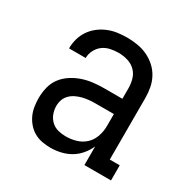

<svg xmlns="http://www.w3.org/2000/svg" viewBox="-128 -644 756 769"><g transform="rotate(30 250.0 -260.0)"><path d="M201 8Q182 8 162.5 4.5Q143 1 126 -8.5Q109 -18 96 -33Q83 -48 75 -65.5Q67 -83 64 -102.5Q61 -122 61 -141Q61 -166 67 -191Q73 -216 88 -236Q103 -256 124.5 -270Q146 -284 169.5 -292Q193 -300 218 -303Q243 -306 268 -306H353V-355Q353 -376 347 -396.5Q341 -417 326 -431.5Q311 -446 290 -452Q269 -458 249 -458Q230 -458 211 -454Q192 -450 177 -439Q162 -428 153 -410.5Q144 -393 144 -374H67Q67 -397 73 -418.5Q79 -440 91.5 -458.5Q104 -477 122 -491Q140 -505 161 -513.5Q182 -522 204 -525Q226 -528 249 -528Q272 -528 296 -524Q320 -520 341.5 -510Q363 -500 381 -484Q399 -468 410.5 -447Q422 -426 426.5 -402.5Q431 -379 431 -355V-70H477V0H354V-86Q344 -64 328.5 -45.5Q313 -27 292.5 -15Q272 -3 248.5 2.5Q225 8 201 8ZM232 -62Q256 -62 279.5 -69Q303 -76 320.5 -92.5Q338 -109 346 -132.5Q354 -156 354 -180V-236H268Q253 -236 238.5 -234.5Q224 -233 210 -229.5Q196 -226 182.5 -219.5Q169 -213 158.5 -202.5Q148 -192 143 -178Q138 -164 138 -149Q138 -131 144.5 -113.5Q151 -96 164.5 -83.5Q178 -71 195.5 -66.5Q213 -62 232 -62Z"/></g></svg>

Font: Iosevka Curly Slab
Style: Regular
Weight: 400
Monospace: yes
Designer: Belleve Invis
Foundry: Belleve Invis
Version: Version 22.1.2; ttfautohint (v1.8.4)